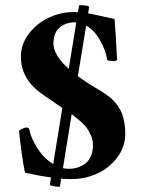

<svg xmlns="http://www.w3.org/2000/svg" viewBox="-20 -672 546 731"><path d="M281.2 -652.3Q319.3 -652.3 319.3 -644.5L315.4 -621.1Q326.7 -619.1 335.9 -617.2Q350.6 -614.3 376.5 -608.4Q402.3 -602.5 416 -599.6Q419.9 -562 425.8 -444.3Q421.9 -439.5 416 -439.5Q389.2 -439.5 387.7 -445.3Q384.8 -466.3 375 -489.7Q365.2 -513.2 350.1 -535.6Q335 -558.1 312 -572.3Q310.1 -573.7 308.1 -574.7L276.4 -381.8Q295.9 -367.7 319.3 -352.5Q327.6 -347.2 343 -338.1Q358.4 -329.1 367.4 -323.5Q376.5 -317.9 390.1 -307.9Q403.8 -297.9 411.9 -289.3Q419.9 -280.8 429.7 -267.1Q439.5 -253.4 444.6 -239.3Q449.7 -225.1 453.4 -205.3Q457 -185.5 457 -163.1Q457 -113.8 427.2 -73.5Q397.5 -33.2 351.1 -11.7Q304.7 9.8 252.9 9.8Q234.4 9.8 212.9 8.3L208 39.1Q197.3 39.1 183.6 36.9Q169.9 34.7 169.9 30.3L174.3 3.9Q129.4 -2.4 75.2 -14.6Q68.8 -42 61.8 -95Q54.7 -147.9 52.7 -173.8Q55.2 -177.7 65.4 -182.1Q75.7 -186.5 80.1 -186.5Q90.3 -186.5 91.8 -178.7Q95.2 -158.7 107.7 -133.8Q120.1 -108.9 138.7 -85Q156.7 -63 182.6 -47.4L217.3 -261.2Q200.2 -272.9 196.3 -275.4Q139.6 -313.5 124 -326.2Q69.8 -371.6 61.5 -430.2Q59.6 -442.9 59.6 -457Q59.6 -503.4 89.4 -543Q119.1 -582.5 164.8 -604.2Q210.4 -626 258.8 -626Q267.6 -626 276.9 -625.5ZM252.9 -237.3 219.7 -31.7Q231.4 -29.3 243.2 -29.3Q258.3 -29.3 272.5 -33.4Q286.6 -37.6 301.3 -46.9Q315.9 -56.2 325 -75.2Q334 -94.2 334 -121.1Q334 -138.7 326.4 -156.2Q318.8 -173.8 309.6 -186Q300.3 -198.2 282 -213.9Q263.7 -229.5 253.9 -236.8Q253.4 -236.8 252.9 -237.3ZM241.7 -410.2 270.5 -586.4Q267.1 -586.9 263.7 -586.9Q231.4 -586.9 207.5 -567.6Q183.6 -548.3 183.6 -505.9Q183.6 -461.9 241.7 -410.2Z"/></svg>

Font: Amiri
Style: Bold Slanted
Weight: 700
Italic angle: 9°
Designer: Khaled Hosny
Version: Version 000.107